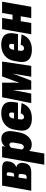

<svg xmlns="http://www.w3.org/2000/svg" viewBox="1060 -1600 699 2940"><g transform="rotate(-90 1409.0 -129.5)"><path d="M-41 0H243.2C330.6 0 369.6 -34.2 383.3 -112.3C394.5 -182.1 363.3 -222.2 314.9 -229.5H315.4C357.9 -241.2 395.5 -272 406.7 -341.8C419.9 -412.6 390.1 -446.3 306.2 -446.3H37.6ZM142.1 -70.8 161.1 -194.3H191.9C197.3 -194.3 203.6 -191.4 210.4 -185.5C216.8 -179.7 218.3 -162.6 213.9 -133.8C209.5 -104.5 204.1 -86.9 196.8 -80.6C189.5 -74.2 181.2 -70.8 171.9 -70.8ZM174.8 -262.2 191.9 -374.5H220.7C229 -374.5 234.9 -371.1 238.8 -363.8C242.2 -356.4 242.2 -341.3 238.8 -318.8C234.9 -293.5 230.5 -277.8 225.6 -271.5C220.2 -265.1 212.9 -262.2 203.1 -262.2Z M357.4 199.7H528.8L567.9 -30.8C586.9 -9.8 611.3 7.8 671.9 7.8C752 7.8 831.1 -63.5 853 -189.9L866.7 -266.6C888.7 -392.1 841.8 -457.5 757.8 -457.5C691.4 -457.5 653.3 -426.8 634.3 -399.4L633.8 -398.9L640.6 -446.3H471.2ZM630.4 -112.8C612.3 -112.8 595.7 -126.5 590.3 -146.5L615.7 -296.9C624 -318.4 639.6 -334.5 665 -334.5C687 -334.5 702.1 -317.4 696.8 -274.4L678.7 -171.9C673.3 -135.3 649.9 -112.8 630.4 -112.8Z M1065.4 9.8C1192.9 9.8 1265.6 -44.9 1300.8 -148.4L1144.5 -161.6C1132.3 -125 1111.3 -110.8 1089.4 -110.8C1056.6 -110.8 1045.4 -133.8 1051.8 -177.2L1055.7 -203.1H1306.6L1315.4 -257.3C1338.9 -383.8 1283.7 -459.5 1145 -459.5C1014.2 -459.5 917.5 -387.7 896 -264.6L882.8 -190.4C859.4 -58.1 929.2 9.8 1065.4 9.8ZM1064.9 -263.2 1068.4 -283.7C1074.7 -314.5 1091.8 -338.9 1119.6 -338.9C1153.3 -338.9 1160.6 -321.8 1156.2 -289.1L1151.4 -263.2Z M1300.3 0H1446.8L1488.3 -210C1494.1 -230 1496.1 -257.8 1497.6 -279.3H1498.5L1502.4 -244.1C1503.9 -231.4 1503.9 -220.2 1502 -210.4L1506.8 0H1644.5L1726.1 -211.9L1737.8 -244.6L1750 -279.3H1751.5C1748 -257.8 1744.1 -230 1740.2 -212.4L1704.6 0H1870.6L1937.5 -446.3H1709L1632.8 -239.3C1628.9 -221.7 1620.1 -203.6 1612.3 -188.5H1611.8L1610.8 -212.4C1610.4 -221.2 1611.3 -230 1614.3 -238.8L1613.8 -446.3H1390.6Z M2116.7 9.8C2244.1 9.8 2316.9 -44.9 2352.1 -148.4L2195.8 -161.6C2183.6 -125 2162.6 -110.8 2140.6 -110.8C2107.9 -110.8 2096.7 -133.8 2103 -177.2L2106.9 -203.1H2357.9L2366.7 -257.3C2390.1 -383.8 2335 -459.5 2196.3 -459.5C2065.4 -459.5 1968.8 -387.7 1947.3 -264.6L1934.1 -190.4C1910.6 -58.1 1980.5 9.8 2116.7 9.8ZM2116.2 -263.2 2119.6 -283.7C2126 -314.5 2143.1 -338.9 2170.9 -338.9C2204.6 -338.9 2211.9 -321.8 2207.5 -289.1L2202.6 -263.2Z M2355 0H2527.3L2554.7 -161.1H2630.4L2602.5 0H2775.4L2854 -446.3H2681.2L2654.3 -286.6H2578.6L2606 -446.3H2433.6Z"/></g></svg>

Font: Roboto Flex Super Cond Black
Style: Italic
Weight: 900
Width: 3
Italic angle: -10°
Designer: Berlow after Robertson
Foundry: Google
Version: Version 3.200;Glyphs 3.3 (3311)